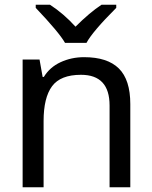

<svg xmlns="http://www.w3.org/2000/svg" viewBox="-20 -786 638 806"><path d="M253 -606Q228 -650 130 -753V-766H190Q247 -729 297 -674Q356 -733 406 -766H468V-753Q368 -653 343 -606ZM333 -546Q431 -546 479 -498.5Q527 -451 527 -349V0H440V-343Q440 -472 320 -472Q234 -472 198.5 -424Q163 -376 163 -278V0H75V-536H146L159 -463H164Q189 -504 234.5 -525Q280 -546 333 -546Z"/></svg>

Font: Advent Sans Logo
Style: Regular
Weight: 400
Designer: Types & Symbols
Foundry: Types & Symbols
Version: Version 1.002